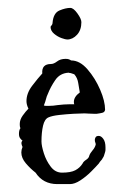

<svg xmlns="http://www.w3.org/2000/svg" viewBox="-20 -468 312 486"><path d="M125 -2Q89 -2 70 -31Q57 -41 45.5 -54.5Q34 -68 34 -82Q34 -89 37 -96Q32 -107 36 -111L37 -112Q34 -114 31 -118Q28 -122 28 -129Q28 -139 32 -144L31 -145Q30 -148 30 -154Q30 -165 37.5 -175.5Q45 -186 52 -193Q47 -203 47 -212Q47 -232 61.5 -251Q76 -270 87 -282Q85 -306 109 -306Q116 -306 124.5 -312.5Q133 -319 146 -319Q151 -319 154 -318Q157 -317 160 -315Q182 -315 201.5 -292.5Q221 -270 233.5 -241Q246 -212 246 -190Q245 -184 239 -182.5Q233 -181 225 -180H217Q210 -180 203.5 -180.5Q197 -181 194 -181Q184 -181 166 -180Q148 -179 130 -177Q112 -175 103 -171Q93 -167 89 -150Q85 -133 85 -110Q85 -99 91 -80Q97 -61 108.5 -46Q120 -31 137 -31Q159 -31 170.5 -37Q182 -43 189 -54Q191 -59 198 -63.5Q205 -68 206 -74Q208 -80 214 -87Q220 -94 222 -101Q223 -103 221.5 -106.5Q220 -110 220 -114Q220 -117 222 -120.5Q224 -124 230 -124Q236 -124 241.5 -116.5Q247 -109 247 -95Q247 -92 247 -89Q247 -86 246 -83Q243 -71 240 -68Q239 -65 236 -62Q233 -59 230 -54Q223 -46 210.5 -33.5Q198 -21 183.5 -11.5Q169 -2 157 -2ZM91 -201Q94 -200 97 -200Q100 -200 103 -200Q109 -200 114.5 -200.5Q120 -201 126 -202Q134 -203 141.5 -203.5Q149 -204 154 -204H168Q167 -206 167 -210Q167 -223 182 -234Q180 -245 178 -258Q176 -271 168 -280L159 -283Q156 -283 154 -284Q132 -283 120 -265.5Q108 -248 101 -230Q98 -224 96.5 -217.5Q95 -211 91 -201ZM150 -368Q146 -368 136 -371.5Q126 -375 117 -382.5Q108 -390 108 -400Q108 -401 108.5 -401Q109 -401 109 -402Q113 -406 113 -410Q115 -435 130.5 -441.5Q146 -448 158 -448Q166 -448 176 -434Q186 -420 186 -412Q186 -392 175 -380Q164 -368 150 -368Z"/></svg>

Font: RU Serius
Style: Regular
Weight: 400
Designer: Robert E. Leuschke
Foundry: Robert E. Leuschke
Version: Version 1.011; ttfautohint (v1.8.3)